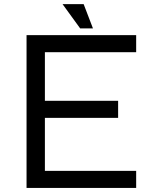

<svg xmlns="http://www.w3.org/2000/svg" viewBox="-20 -926 736 946"><path d="M110.8 0V-752.9H650.9V-668.9H201.2V-429.2H562V-345.2H201.2V-84H650.9V0ZM288.1 -905.8H392.1L438 -786.1H375Z"/></svg>

Font: Standard
Style: Regular
Weight: 400
Designer: Bryce Wilner
Version: Version 2.000;PS 2.0;hotconv 16.6.51;makeotf.lib2.5.65220 DE